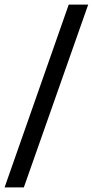

<svg xmlns="http://www.w3.org/2000/svg" viewBox="-70 -763 405 838"><path d="M-50 55 230 -743H315L34 55Z"/></svg>

Font: Saira Ultra Condensed SemiBold
Style: Italic
Weight: 600
Width: 1
Italic angle: -12°
Designer: Hector Gatti with collaboration of the Omnibus-Type team
Foundry: Omnibus-Type
Version: Version 1.001; ttfautohint (v1.8)